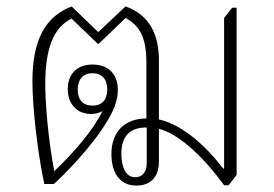

<svg xmlns="http://www.w3.org/2000/svg" viewBox="-20 -573 852 598"><path d="M405 5C445 5 475 -17 475 -72V-172C545 -153 623 -72 678 4H692L717 -28V-549H703L678 -517V-48H675C624 -115 551 -184 475 -201V-383C475 -462 449 -525 371 -553L286 -473L203 -553C121 -521 81 -449 81 -319C81 -247 95 -107 118 0H148C181 -30 266 -116 311 -191C332 -224 347 -258 347 -293C347 -344 316 -372 268 -372C219 -372 191 -341 191 -296C191 -250 219 -218 264 -218C276 -218 289 -221 299 -227C274 -173 212 -99 149 -40C130 -139 121 -251 121 -312C121 -422 147 -488 203 -515L284 -437H288L371 -517C413 -494 436 -460 436 -377V-204C369 -204 327 -163 327 -93C327 -45 346 5 405 5ZM268 -244C239 -244 222 -262 222 -294C222 -326 239 -345 268 -345C297 -345 314 -327 314 -294C314 -262 297 -244 268 -244ZM401 -21C371 -21 358 -54 358 -94C358 -149 384 -176 437 -176V-64C437 -38 424 -21 401 -21Z"/></svg>

Font: Noto Serif Thai SemiCondensed ExtraLight
Style: Regular
Weight: 200
Width: 4
Designer: Monotype Design Team
Foundry: Monotype Imaging Inc.
Version: Version 2.002